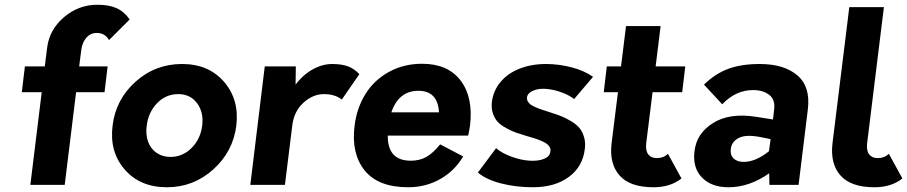

<svg xmlns="http://www.w3.org/2000/svg" viewBox="-20 -780 3827 810"><path d="M323 -570 314 -500H434L421 -391H301L253 0H108L156 -391H72L85 -500H169L179 -580Q189 -656 250.5 -708Q312 -760 391 -760Q440 -760 472 -745.5Q504 -731 527 -698L440 -611Q423 -641 388 -641Q362 -641 344.5 -621Q327 -601 323 -570Z M684 10Q571 10 506 -65Q441 -140 455 -250Q468 -360 551.5 -435Q635 -510 748 -510Q860 -510 925 -435Q990 -360 977 -250Q963 -140 879.5 -65Q796 10 684 10ZM699 -118Q751 -118 788.5 -156Q826 -194 833 -250Q840 -306 811.5 -344.5Q783 -383 732 -383Q680 -383 643 -345Q606 -307 599 -250Q594 -213 604.5 -183Q615 -153 640 -135.5Q665 -118 699 -118Z M1381 -510Q1423 -510 1449.5 -499.5Q1476 -489 1496 -467L1422 -360Q1393 -383 1347 -383Q1300 -383 1260 -346.5Q1220 -310 1213 -250L1182 0H1036L1097 -500H1228L1227 -423Q1247 -450 1271.5 -469Q1296 -488 1324 -499Q1352 -510 1381 -510Z M1963 -251Q1960 -230 1955 -208H1616Q1615 -102 1713 -102Q1750 -102 1778 -117.5Q1806 -133 1837 -171L1934 -120Q1898 -59 1837 -24.5Q1776 10 1702 10Q1575 10 1518 -61.5Q1461 -133 1476 -250Q1485 -324 1521.5 -383Q1558 -442 1620.5 -476.5Q1683 -511 1761 -511Q1869 -511 1923 -440.5Q1977 -370 1963 -251ZM1745 -397Q1662 -397 1631 -306H1832Q1827 -397 1745 -397Z M2228 10Q2157 10 2094.5 -6Q2032 -22 1996 -52L2073 -155Q2095 -135 2136.5 -119.5Q2178 -104 2216 -102Q2251 -100 2275.5 -110Q2300 -120 2302 -141Q2304 -151 2299 -159.5Q2294 -168 2286.5 -173.5Q2279 -179 2264 -185.5Q2249 -192 2238 -195.5Q2227 -199 2206 -205Q2177 -214 2160 -219.5Q2143 -225 2118.5 -238Q2094 -251 2081 -264.5Q2068 -278 2060 -300Q2052 -322 2055 -349Q2061 -397 2091 -433.5Q2121 -470 2171 -490Q2221 -510 2284 -510Q2336 -510 2389.5 -496.5Q2443 -483 2482 -456L2402 -362Q2384 -377 2352.5 -389Q2321 -401 2293 -404Q2271 -407 2252 -404Q2233 -401 2219 -392Q2205 -383 2203 -369Q2203 -363 2204 -358.5Q2205 -354 2208.5 -349.5Q2212 -345 2215.5 -341.5Q2219 -338 2226.5 -334Q2234 -330 2239.5 -327.5Q2245 -325 2254.5 -321.5Q2264 -318 2270.5 -316Q2277 -314 2289 -310Q2301 -306 2307 -304Q2333 -296 2351 -288.5Q2369 -281 2390.5 -268Q2412 -255 2424.5 -240Q2437 -225 2444 -201.5Q2451 -178 2447 -150Q2438 -76 2379 -33Q2320 10 2228 10Z M2798 -131 2855 -27Q2808 10 2737 10Q2638 10 2594 -39.5Q2550 -89 2560 -175L2587 -391H2527L2540 -500H2600L2621 -670H2767L2746 -500H2871L2858 -391H2733L2706 -174Q2703 -144 2715 -128.5Q2727 -113 2751 -113Q2779 -113 2798 -131Z M3185 -510Q3288 -510 3344 -462Q3400 -414 3388 -318L3349 0H3226L3225 -49Q3142 10 3053 10Q2981 10 2941 -31.5Q2901 -73 2910 -143Q2919 -218 2989 -261.5Q3059 -305 3171 -287L3241 -276L3246 -319Q3251 -360 3225 -380Q3199 -400 3157 -400Q3084 -400 3027 -340L2950 -423Q2997 -469 3052 -489.5Q3107 -510 3185 -510ZM3063 -151Q3060 -126 3075 -111.5Q3090 -97 3117 -97Q3168 -97 3224 -142L3231 -193L3192 -201Q3127 -214 3096.5 -198Q3066 -182 3063 -151Z M3669 10Q3570 10 3526 -39.5Q3482 -89 3492 -175L3563 -750H3709L3638 -174Q3635 -144 3647 -128.5Q3659 -113 3683 -113Q3711 -113 3730 -131L3787 -27Q3740 10 3669 10Z"/></svg>

Font: Orkney
Style: BoldItalic
Weight: 700
Designer: Samuel Oakes and Alfredo Marco Pradil
Foundry: Alfredo Marco Pradil
Version: 1.0; ttfautohint (v1.5)